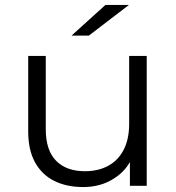

<svg xmlns="http://www.w3.org/2000/svg" viewBox="-20 -751 712 776"><path d="M316 5Q249 5 199 -20Q149 -45 121.5 -95Q94 -145 94 -220V-525H165V-228Q165 -144 206.5 -101.5Q248 -59 323 -59Q378 -59 418.5 -81.5Q459 -104 480.5 -147Q502 -190 502 -250V-525H573V0H505V-96Q481 -54 438 -28Q386 5 316 5ZM269 -607 406 -731H501L339 -607Z"/></svg>

Font: Modern
Style: Small
Weight: 400
Designer: Julieta Ulanovsky
Foundry: Julieta Ulanovsky
Version: Version 8.000